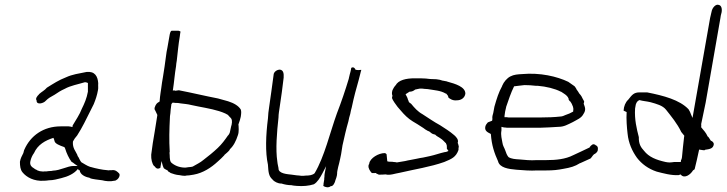

<svg xmlns="http://www.w3.org/2000/svg" viewBox="-20 -787 3099 819"><path d="M65 -97C65 -78 67 -63 76 -52C93 -31 125 -13 168 -16C175 -16 182 -17 189 -18H190C207 -18 225 -23 241 -27C270 -34 296 -46 312 -66L316 -62V-61H320C321 -43 343 -32 361 -29H362V-28C373 -22 398 -21 416 -18C430 -14 452 -12 467 -16H468C476 -16 488 -26 490 -38C491 -41 490 -43 489 -46C482 -54 472 -64 456 -61H448C446 -60 442 -60 438 -61L420 -63L403 -66C392 -68 376 -72 366 -75H365C350 -80 338 -89 327 -95C322 -101 319 -108 315 -116C313 -118 310 -123 310 -126C303 -142 289 -155 291 -182L292 -185C296 -193 301 -200 309 -209C331 -243 348 -279 367 -317L380 -343C388 -363 394 -380 398 -403C400 -412 398 -420 399 -432C397 -461 385 -484 349 -480C315 -473 289 -470 261 -457C230 -445 209 -431 180 -413C170 -401 158 -396 146 -385V-384C139 -378 130 -366 136 -359V-358C136 -337 167 -347 175 -357C187 -369 195 -373 213 -383C226 -392 240 -401 256 -408C281 -422 312 -427 341 -436H346C348 -436 352 -434 355 -433V-419V-404V-396C350 -368 340 -345 329 -323C320 -299 303 -274 290 -252L289 -245C284 -246 278 -248 273 -248H239C165 -248 110 -208 84 -149C82 -146 82 -141 80 -136V-135C73 -121 68 -113 65 -97ZM109 -96 110 -101C112 -111 118 -125 125 -134C141 -170 173 -188 208 -199C210 -194 212 -189 213 -184C216 -174 233 -167 253 -160L254 -159H255C255 -159 257 -157 258 -153C264 -133 274 -112 285 -97C289 -95 295 -91 298 -88L311 -79H293C268 -79 238 -60 205 -59L201 -58L186 -57L179 -56H170C167 -55 162 -55 157 -56C153 -56 147 -57 143 -59C142 -59 139 -60 137 -62C133 -63 127 -67 122 -71C116 -74 107 -82 109 -96ZM185 -57H186ZM349 -480Z M640 -329C638 -323 640 -318 642 -316L651 -297V-295C647 -272 644 -249 640 -226C634 -193 629 -160 625 -127C624 -108 629 -88 637 -79H638C646 -69 651 -64 664 -71L669 -100L674 -81C675 -77 677 -74 679 -69C683 -66 690 -62 695 -60C696 -59 696 -57 697 -56C701 -54 704 -52 708 -49C719 -45 731 -41 744 -40H745C754 -38 762 -37 769 -37C774 -38 779 -39 787 -39C793 -40 800 -41 806 -42C846 -49 881 -72 909 -98C919 -107 928 -115 937 -125V-126C945 -133 954 -140 960 -148V-150C976 -164 987 -186 995 -211C1000 -225 998 -247 997 -257L998 -259C1002 -269 1005 -280 1007 -289C1009 -302 1010 -312 1007 -320C997 -336 978 -347 953 -355L910 -367C853 -378 800 -391 743 -402C739 -401 732 -401 729 -400H727L726 -401H717L718 -406C723 -438 725 -470 731 -505C731 -513 733 -520 734 -528C738 -562 741 -598 747 -632C748 -642 749 -647 750 -652C750 -652 749 -654 741 -656H713C709 -656 706 -650 704 -640L694 -583C692 -572 689 -560 688 -547C686 -533 684 -518 682 -503C679 -488 678 -473 675 -458C672 -443 670 -427 668 -412C667 -407 666 -399 665 -392C663 -380 662 -368 661 -356L660 -353C651 -349 645 -344 640 -329ZM711 -342V-343L716 -349H719C723 -349 726 -348 728 -348H734C739 -348 744 -347 750 -346C765 -344 781 -343 796 -339L825 -333C866 -325 908 -318 941 -303L952 -297L961 -287C970 -280 971 -270 968 -255L966 -248L964 -239C963 -233 962 -229 961 -225C960 -219 957 -215 954 -210H953C940 -191 926 -172 909 -156C890 -138 869 -121 848 -105C834 -93 818 -86 803 -77L801 -76H799C799 -76 798 -75 795 -75C792 -75 791 -74 785 -74C781 -73 775 -73 771 -72H770C744 -72 723 -82 710 -94C702 -104 705 -123 703 -136L704 -139C701 -190 702 -231 705 -290V-291C707 -300 707 -309 708 -319C709 -327 710 -335 711 -342ZM848 -105H849ZM909 -362Z M1147 -467C1141 -423 1135 -377 1128 -330C1125 -314 1124 -298 1123 -282C1114 -211 1111 -138 1123 -84V-83C1125 -53 1126 -35 1143 -21V-20C1151 -12 1165 -4 1180 -4H1181C1193 0 1209 3 1223 3H1224C1230 5 1238 5 1246 6C1273 8 1297 6 1319 -1C1334 -10 1345 -28 1356 -49L1371 -78L1365 -47C1364 -42 1364 -38 1364 -35V-34C1363 -29 1363 -24 1363 -21L1361 -9C1360 -5 1360 -2 1360 1L1359 6C1367 12 1382 15 1391 7H1393C1401 7 1409 -8 1411 -19C1413 -25 1416 -31 1417 -38L1418 -46C1418 -49 1418 -54 1419 -58C1421 -69 1424 -81 1427 -92C1429 -103 1433 -116 1435 -129L1441 -167C1449 -202 1456 -235 1466 -269C1468 -280 1471 -292 1474 -301L1477 -316C1482 -332 1484 -348 1488 -363C1497 -402 1508 -435 1517 -473C1518 -479 1520 -484 1521 -488V-489L1508 -488C1504 -488 1502 -489 1500 -489H1497C1495 -494 1490 -502 1481 -499C1480 -499 1478 -497 1478 -496L1477 -490C1475 -482 1475 -479 1472 -470C1471 -465 1469 -458 1468 -453V-452C1453 -402 1436 -352 1417 -303C1388 -223 1364 -118 1322 -48C1313 -40 1300 -38 1284 -38C1278 -37 1272 -37 1267 -37H1266C1258 -38 1251 -39 1246 -39L1224 -42C1210 -44 1166 -45 1168 -70C1167 -77 1164 -86 1163 -98C1155 -150 1161 -222 1168 -286C1168 -300 1171 -316 1173 -330C1180 -373 1185 -416 1190 -456C1191 -474 1189 -488 1174 -490C1161 -490 1147 -480 1147 -467ZM1190 -451V-452ZM1168 -285V-286ZM1164 -101V-102ZM1246 6H1247ZM1517 -473Z M1552 -80C1550 -70 1559 -56 1566 -49C1570 -48 1575 -49 1582 -49H1583C1585 -46 1591 -45 1596 -42C1604 -42 1615 -42 1624 -43H1625C1644 -38 1665 -47 1685 -50C1749 -65 1816 -75 1875 -96C1906 -109 1925 -116 1936 -148C1936 -149 1935 -152 1936 -155C1936 -156 1936 -158 1937 -162C1936 -164 1935 -174 1932 -178L1933 -179C1936 -191 1928 -201 1918 -210C1897 -228 1880 -238 1857 -253C1831 -267 1807 -284 1782 -300C1762 -311 1748 -327 1734 -344C1731 -347 1726 -349 1724 -352C1723 -354 1723 -356 1722 -359H1721C1719 -368 1715 -377 1710 -385C1716 -389 1721 -392 1727 -396H1729C1736 -396 1744 -399 1751 -405L1765 -408H1766C1766 -408 1768 -409 1771 -409H1781C1785 -409 1788 -408 1789 -408C1795 -408 1799 -407 1803 -407H1804C1833 -402 1860 -401 1881 -388H1883C1886 -384 1891 -380 1892 -375V-372C1897 -366 1912 -357 1927 -359H1928C1947 -359 1962 -369 1965 -387C1966 -417 1920 -430 1891 -438H1890C1887 -439 1887 -440 1885 -440L1869 -443H1868C1860 -446 1852 -448 1841 -449C1834 -449 1825 -450 1815 -450L1805 -451L1797 -452C1789 -452 1779 -453 1772 -453H1749C1713 -453 1679 -446 1667 -422H1666C1661 -415 1658 -411 1655 -404C1654 -401 1653 -400 1653 -398C1651 -389 1652 -384 1654 -379L1652 -369C1655 -359 1669 -340 1676 -331L1689 -316C1704 -298 1721 -281 1741 -269L1761 -257C1772 -249 1783 -244 1794 -235L1806 -228L1810 -227L1823 -217L1831 -214L1836 -213C1843 -205 1851 -203 1860 -196C1867 -192 1875 -183 1881 -177H1882V-176C1884 -172 1887 -167 1886 -159C1886 -159 1887 -156 1886 -153C1888 -150 1891 -146 1893 -143C1885 -140 1886 -139 1876 -138C1854 -133 1836 -126 1813 -121L1785 -115C1777 -114 1767 -112 1758 -110C1741 -106 1723 -104 1708 -100L1672 -94L1670 -95C1667 -95 1663 -96 1660 -96H1659C1656 -97 1652 -97 1648 -97C1645 -97 1637 -97 1632 -99C1631 -108 1630 -119 1629 -129C1627 -131 1626 -133 1621 -134C1595 -134 1559 -113 1555 -90V-88C1553 -85 1552 -83 1552 -82ZM1823 -217H1824ZM1875 -96Z M2050 -246C2047 -229 2059 -223 2073 -216L2074 -214C2077 -168 2089 -133 2105 -98V-97C2113 -72 2147 -66 2183 -63C2211 -61 2242 -58 2272 -60H2311C2339 -60 2359 -62 2384 -67C2413 -72 2432 -77 2454 -91H2455L2499 -111C2505 -117 2508 -124 2514 -129C2520 -131 2529 -139 2530 -146C2532 -160 2528 -165 2520 -168V-169H2519C2510 -176 2502 -168 2495 -159V-157H2493C2471 -147 2448 -135 2425 -125C2392 -108 2352 -104 2309 -104H2270C2242 -102 2219 -105 2195 -107C2179 -108 2161 -109 2149 -117C2143 -124 2138 -136 2135 -146C2131 -158 2125 -164 2123 -179C2121 -194 2115 -209 2119 -231V-246C2124 -245 2128 -243 2135 -243H2136C2141 -242 2144 -242 2147 -242H2281C2309 -243 2336 -244 2363 -246C2386 -246 2402 -256 2423 -266C2442 -277 2460 -283 2469 -301C2481 -319 2475 -330 2470 -344V-346C2471 -348 2471 -349 2472 -353C2470 -359 2468 -362 2467 -363C2463 -372 2459 -380 2451 -388C2448 -393 2444 -400 2439 -406V-407C2437 -411 2434 -415 2431 -419C2423 -424 2412 -433 2404 -438C2356 -461 2284 -478 2207 -471C2189 -470 2172 -469 2157 -461C2143 -454 2129 -438 2122 -421V-420C2107 -393 2099 -367 2089 -332L2084 -305C2082 -298 2080 -292 2080 -285V-284C2080 -282 2081 -280 2080 -276L2079 -272L2061 -265C2057 -261 2051 -253 2050 -246ZM2132 -287V-292C2133 -305 2136 -318 2139 -330V-331C2149 -360 2159 -391 2173 -419H2175C2188 -421 2202 -422 2217 -424H2218C2234 -424 2249 -423 2266 -421H2274C2310 -418 2347 -409 2372 -396H2373C2383 -389 2400 -381 2405 -367L2406 -366L2405 -365C2406 -360 2410 -356 2411 -355H2412L2418 -346V-345L2419 -344C2421 -337 2428 -330 2425 -314V-311C2415 -305 2403 -300 2391 -296C2387 -294 2378 -290 2371 -290C2344 -287 2315 -286 2288 -286H2149C2148 -286 2147 -286 2142 -287ZM2425 -124V-125Z M2653 -309C2651 -279 2654 -242 2657 -217C2661 -176 2677 -142 2697 -114C2717 -88 2745 -67 2781 -55C2808 -48 2844 -38 2875 -40L2883 -43L2884 -42C2900 -23 2926 -43 2936 -60L2943 -65C2950 -91 2955 -117 2962 -148V-149C2976 -147 2988 -144 2987 -148C3008 -151 3023 -153 3025 -173C3023 -181 3019 -184 3012 -187C3008 -192 3003 -203 2999 -205H2998V-206C2992 -220 2982 -231 2971 -244V-246C2972 -249 2971 -253 2971 -257V-258C2977 -288 2984 -319 2990 -349L3053 -710C3054 -718 3055 -724 3058 -734C3061 -750 3057 -764 3046 -766C3034 -771 3018 -755 3015 -736C3013 -727 3011 -719 3009 -710L2934 -284L2928 -298C2925 -307 2922 -313 2917 -321C2879 -361 2811 -379 2740 -393H2709C2683 -393 2676 -382 2660 -362C2648 -351 2641 -334 2640 -315ZM2689 -324 2692 -341C2695 -349 2697 -355 2707 -360H2708C2721 -356 2739 -355 2755 -351C2780 -344 2807 -337 2821 -319C2843 -291 2869 -260 2886 -224C2889 -220 2895 -213 2899 -208L2898 -202C2895 -172 2891 -144 2889 -116C2888 -112 2888 -108 2885 -104L2884 -96H2856C2849 -95 2842 -94 2836 -94C2830 -94 2825 -95 2819 -96C2779 -105 2748 -117 2727 -144C2714 -158 2704 -173 2705 -202C2696 -237 2686 -277 2689 -324ZM2726 -144 2727 -143V-144ZM2898 -202Z"/></svg>

Font: Scribbler
Style: LtIta
Weight: 300
Designer: Mew Too
Foundry: Cannot Into Space Fonts
Version: Version 1.001